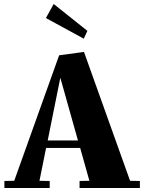

<svg xmlns="http://www.w3.org/2000/svg" viewBox="-20 -938 718 958"><path d="M678 -35V0H377V-35L426 -36L380 -200H210L177 -36L228 -35V0H2V-35L51 -36L275 -662L399 -679L629 -36ZM369 -237 281 -550 218 -237ZM209 -848 248 -918 416 -784 398 -745Z"/></svg>

Font: Rakkas
Style: Regular
Weight: 400
Designer: Zeynep Akay
Foundry: Zeynep Akay
Version: Version 2.000